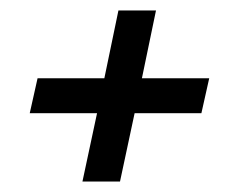

<svg xmlns="http://www.w3.org/2000/svg" viewBox="-20 -437 474 368"><path d="M138 -89 166 -220H37L52 -287H180L207 -417H279L252 -287H381L366 -220H238L210 -89Z"/></svg>

Font: Saira Ultra Condensed Medium
Style: Italic
Weight: 500
Width: 1
Italic angle: -12°
Designer: Hector Gatti with collaboration of the Omnibus-Type team
Foundry: Omnibus-Type
Version: Version 1.001; ttfautohint (v1.8)